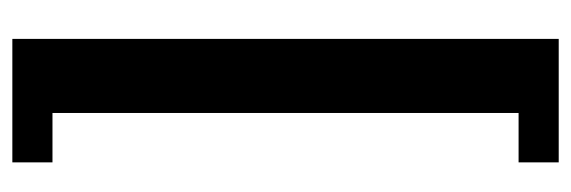

<svg xmlns="http://www.w3.org/2000/svg" viewBox="-327 -449 925 311"><g transform="rotate(-90 135.5 -293.5)"><path d="M228 149H28V84H108V-671H28V-736H228Z"/></g></svg>

Font: Brawler
Style: Bold
Weight: 700
Designer: Oleg Frolov, Haley Fiege
Foundry: Oleg Frolov, Haley Fiege
Version: Version 1.101; ttfautohint (v1.8.3)